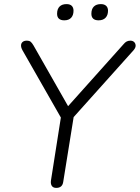

<svg xmlns="http://www.w3.org/2000/svg" viewBox="-20 -909 681 935"><path d="M254 6Q239 6 232.5 -3.5Q226 -13 228 -29L281 -366L287 -318L89 -665Q82 -678 82.5 -688.5Q83 -699 90.5 -705Q98 -711 110 -711Q123 -711 129.5 -705.5Q136 -700 143 -688L319 -379H300L581 -693Q589 -703 597 -707Q605 -711 615 -711Q626 -711 633 -704.5Q640 -698 640.5 -687.5Q641 -677 631 -665L320 -318L343 -366L288 -24Q284 6 254 6ZM460 -810Q443 -810 434 -818Q425 -826 425 -842Q425 -865 437 -877Q449 -889 471 -889Q488 -889 497 -880.5Q506 -872 506 -857Q506 -835 494 -822.5Q482 -810 460 -810ZM293 -810Q276 -810 267 -818Q258 -826 258 -842Q258 -865 270 -877Q282 -889 304 -889Q321 -889 329.5 -880.5Q338 -872 338 -857Q338 -835 326.5 -822.5Q315 -810 293 -810Z"/></svg>

Font: Nunito ExtraLight Light
Style: Italic
Weight: 300
Italic angle: -9°
Version: Version 3.602